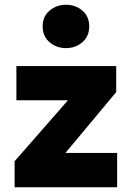

<svg xmlns="http://www.w3.org/2000/svg" viewBox="-20 -788 554 808"><path d="M41.5 0V-109.5L266 -366H49V-510H469V-400.5L255.5 -144.5H473V0ZM257.5 -585.5Q218 -585.5 188.8 -610.2Q159.5 -635 159.5 -677Q159.5 -719 188.8 -743.5Q218 -768 257.5 -768Q297.5 -768 326.5 -743.5Q355.5 -719 355.5 -677Q355.5 -635 326.5 -610.2Q297.5 -585.5 257.5 -585.5Z"/></svg>

Font: Geologica Roman
Style: Bold
Weight: 700
Designer: Sindre Bremnes, Frode Helland
Foundry: Monokrom Skriftforlag AS
Version: Version 1.010;gftools[0.9.28]